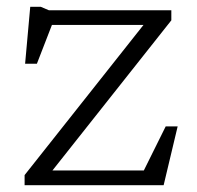

<svg xmlns="http://www.w3.org/2000/svg" viewBox="-20 -542 577 562"><path d="M52 0V-29.5L400 -469H132L88 -355.5H53.5L68.5 -522H99.5L123 -512H481.5V-482.5L133.5 -43H401L465 -172H500L459 0Z"/></svg>

Font: Newsreader Caption Light
Style: Regular
Weight: 300
Designer: Hugues Gentile
Foundry: Production Type
Version: Version 1.001